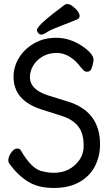

<svg xmlns="http://www.w3.org/2000/svg" viewBox="-20 -906 540 950"><path d="M246 24Q169 24 118.5 -7.5Q68 -39 27 -95Q21 -104 21 -112Q21 -130 35 -150.5Q49 -171 65 -171Q80 -171 84 -160Q139 -66 192 -58Q221 -51 247 -51Q328 -51 374 -116Q394 -146 394 -184Q394 -245 368 -279.5Q342 -314 287 -332L184 -365Q47 -409 47 -526Q47 -575 73 -618.5Q99 -662 147 -690.5Q195 -719 258 -719Q324 -719 383.5 -680Q443 -641 443 -609Q443 -607 440.5 -594Q438 -581 432.5 -566Q427 -551 410 -551Q399 -551 391.5 -560Q384 -569 380 -573Q326 -644 261 -644Q221 -644 191.5 -627Q162 -610 145 -582.5Q128 -555 128 -524Q128 -464 215 -435L311 -405Q475 -357 475 -192Q475 -133 450 -84Q425 -35 373.5 -5.5Q322 24 246 24ZM186 -735Q175 -735 169 -742.5Q163 -750 163 -758Q163 -781 301 -883Q305 -886 315 -886Q325 -886 341 -874Q374 -848 374 -826Q374 -817 364 -811Q319 -792 276 -776Q233 -760 214 -747.5Q195 -735 186 -735Z"/></svg>

Font: LXGW WenKai Mono TC
Style: Bold
Weight: 700
Designer: LXGW / Fontworks Inc.
Foundry: LXGW / Fontworks Inc.
Version: Version 1.330